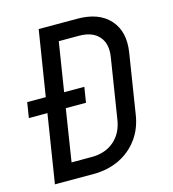

<svg xmlns="http://www.w3.org/2000/svg" viewBox="-109 -820 817 909"><g transform="rotate(-15 300.0 -365.0)"><path d="M48 0 101 -335H10L22 -410H113L164 -730H353Q459 -730 512 -670.5Q565 -611 549 -511L503 -220Q493 -153 456.5 -103.5Q420 -54 364 -27Q308 0 237 0ZM151 -80H250Q316 -80 359.5 -117Q403 -154 413 -220L459 -511Q470 -576 438 -613Q406 -650 340 -650H241L203 -410H302L290 -335H191Z"/></g></svg>

Font: JetBrains Mono NL
Style: Italic
Weight: 400
Italic angle: -9°
Monospace: yes
Designer: Philipp Nurullin, Konstantin Bulenkov
Foundry: JetBrains
Version: Version 2.305; ttfautohint (v1.8.4.7-5d5b)